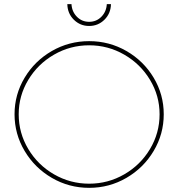

<svg xmlns="http://www.w3.org/2000/svg" viewBox="-20 -901 858 924"><path d="M768 -351Q768 -256 719.5 -174.5Q671 -93 588.5 -45Q506 3 409 3Q312 3 229.5 -45Q147 -93 98.5 -174.5Q50 -256 50 -351Q50 -446 98.5 -527Q147 -608 229.5 -655.5Q312 -703 409 -703Q506 -703 588.5 -655.5Q671 -608 719.5 -527Q768 -446 768 -351ZM70 -351Q70 -261 116 -184Q162 -107 240 -62Q318 -17 409 -17Q500 -17 578 -62Q656 -107 702 -184Q748 -261 748 -351Q748 -440 702 -516.5Q656 -593 578 -638Q500 -683 409 -683Q318 -683 240 -638Q162 -593 116 -516.5Q70 -440 70 -351ZM409 -796Q444 -796 468 -820.5Q492 -845 494 -881H514Q513 -836 482.5 -806Q452 -776 409 -776Q366 -776 335.5 -806Q305 -836 304 -881H324Q326 -845 350 -820.5Q374 -796 409 -796Z"/></svg>

Font: Montserrat-Arabic Thin
Style: Regular
Weight: 250
Designer: Mohamed Gaber
Foundry: Kief Type Foundry
Version: Version 5.008